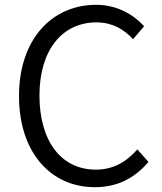

<svg xmlns="http://www.w3.org/2000/svg" viewBox="-20 -765 674 798"><path d="M374 13C469 13 540 -25 597 -92L551 -144C503 -90 449 -60 378 -60C234 -60 144 -179 144 -368C144 -556 238 -672 381 -672C445 -672 495 -644 533 -602L579 -656C537 -702 469 -745 380 -745C195 -745 59 -601 59 -366C59 -130 192 13 374 13Z"/></svg>

Font: ChiuKong Gothic MN Normal
Style: Regular
Weight: 350
Designer: Ryoko NISHIZUKA 西塚涼子 (kana, bopomofo & ideographs); Paul D. Hunt (Latin, Greek & Cyrillic); Sandoll Communications 산돌커뮤니
Foundry: Adobe
Version: Version 1.300